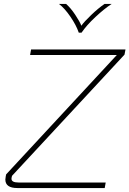

<svg xmlns="http://www.w3.org/2000/svg" viewBox="-20 -950 654 970"><path d="M39 -55Q38 -52 38 -47Q38 -28 73 -28H514L509 0H68Q7 0 7 -43Q7 -47 9 -59L11 -69L570 -672H132L137 -700H614L609 -674L41 -62ZM278 -930H314Q337 -910 360 -875.5Q383 -841 391 -820Q405 -840 441 -874.5Q477 -909 508 -930H544Q507 -906 462 -864Q417 -822 392 -785H378Q365 -823 335.5 -866Q306 -909 278 -930Z"/></svg>

Font: KoHo ExtraLight
Style: Italic
Weight: 275
Italic angle: -10°
Version: Version 1.000; ttfautohint (v1.6)